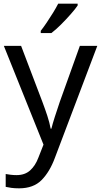

<svg xmlns="http://www.w3.org/2000/svg" viewBox="-20 -786 550 1046"><path d="M1 -536H95L211 -231Q226 -191 238 -154.5Q250 -118 256 -85H260Q266 -110 279 -150.5Q292 -191 306 -232L415 -536H510L279 74Q251 150 206.5 195Q162 240 84 240Q60 240 42 237.5Q24 235 11 232V162Q22 164 37.5 166Q53 168 70 168Q116 168 144.5 142Q173 116 189 73L217 2ZM403 -756Q391 -738 366 -709.5Q341 -681 312.5 -652.5Q284 -624 260 -606H202V-618Q217 -637 234.5 -663Q252 -689 269 -716.5Q286 -744 297 -766H403Z"/></svg>

Font: Noto Sans Hebrew Droid SemiBold
Style: Regular
Weight: 600
Designer: Monotype Design Team
Foundry: Monotype Imaging Inc.
Version: Version 1.100; ttfautohint (v1.8.4.7-5d5b)